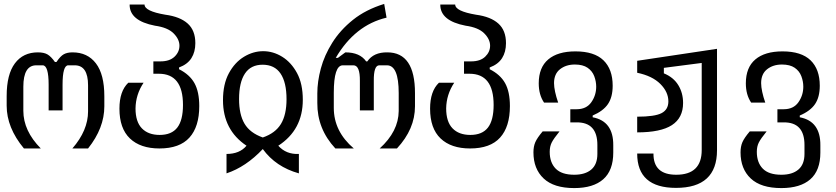

<svg xmlns="http://www.w3.org/2000/svg" viewBox="-20 -757 4264 979"><path d="M102 0Q14 -106 14 -218V-267Q14 -378 56 -434Q98 -490 173 -490Q205 -490 223 -479Q241 -468 260 -441H268Q288 -471 305.5 -480.5Q323 -490 350 -490Q426 -490 469 -434Q512 -378 512 -266V-215Q512 -104 429 0H349Q429 -92 429 -189V-322Q429 -424 361 -424H328Q299 -424 299 -325V-194H228V-325Q228 -423 198 -424H165Q99 -424 99 -315V-192Q99 -90 188 0Z M793 0Q696 0 642.5 -51Q589 -102 589 -203Q589 -292 634 -335H712Q672 -275 671 -204Q671 -136 703.5 -102.5Q736 -69 794 -69Q855 -69 884 -106.5Q913 -144 913 -222Q913 -381 790 -381H762V-444H798Q845 -444 870 -468Q895 -492 895 -524Q895 -557 865 -587Q835 -617 770 -626Q640 -651 641 -734H717Q717 -700 823 -682Q898 -672 937 -637Q976 -602 976 -537Q976 -492 956 -460.5Q936 -429 893 -413V-404Q947 -377 971.5 -333Q996 -289 996 -216Q996 -111 946 -55.5Q896 0 793 0Z M1135 28Q1202 28 1237 -14Q1117 -94 1117 -246Q1117 -328 1147 -383.5Q1177 -439 1224 -467.5Q1271 -496 1322 -496Q1373 -496 1419 -467.5Q1465 -439 1494.5 -384.5Q1524 -330 1524 -248Q1524 -95 1399 -14Q1439 31 1504 28V127Q1386 94 1320 3Q1234 94 1135 127ZM1320 -56Q1384 -78 1412.5 -125Q1441 -172 1441 -251Q1441 -337 1410.5 -382Q1380 -427 1319 -427Q1259 -427 1229 -382Q1199 -337 1199 -252Q1199 -173 1227 -126Q1255 -79 1320 -56Z M1690 0Q1597 -100 1598 -232V-281Q1598 -341 1616 -408Q1634 -475 1674.5 -539.5Q1715 -604 1780 -656Q1845 -708 1939 -737L1951 -667Q1790 -629 1692 -462H1703L1741 -490Q1815 -490 1847 -444H1853Q1885 -491 1955 -490Q2096 -490 2096 -282V-215Q2096 -99 2004 0H1916Q2012 -87 2013 -191V-282Q2013 -424 1953 -424H1914Q1885 -424 1886 -344V-194H1815V-344Q1816 -424 1782 -424H1728Q1682 -424 1682 -284V-207Q1682 -87 1784 0Z M2377 0Q2280 0 2226.5 -51Q2173 -102 2173 -203Q2173 -292 2218 -335H2296Q2256 -275 2255 -204Q2255 -136 2287.5 -102.5Q2320 -69 2378 -69Q2439 -69 2468 -106.5Q2497 -144 2497 -222Q2497 -381 2374 -381H2346V-444H2382Q2429 -444 2454 -468Q2479 -492 2479 -524Q2479 -557 2449 -587Q2419 -617 2354 -626Q2224 -651 2225 -734H2301Q2301 -700 2407 -682Q2482 -672 2521 -637Q2560 -602 2560 -537Q2560 -492 2540 -460.5Q2520 -429 2477 -413V-404Q2531 -377 2555.5 -333Q2580 -289 2580 -216Q2580 -111 2530 -55.5Q2480 0 2377 0Z M2908 202Q2804 202 2752 153Q2700 104 2700 20Q2700 -10 2709.5 -32Q2719 -54 2747 -87H2833Q2803 -50 2793 -30Q2783 -10 2783 17Q2783 72 2813.5 103Q2844 134 2908 134Q2964 134 2995 107.5Q3026 81 3026 28V-18Q3026 -134 2920 -133H2888V-200H2920Q2970 -200 2995 -235.5Q3020 -271 3020 -315Q3020 -342 3010 -368.5Q3000 -395 2976 -411.5Q2952 -428 2911 -428Q2866 -428 2835.5 -404Q2805 -380 2805 -333Q2805 -314 2810.5 -288.5Q2816 -263 2826 -234H2754Q2727 -274 2727 -332Q2727 -413 2775.5 -454Q2824 -495 2914 -495Q3010 -495 3057 -449.5Q3104 -404 3104 -320Q3104 -262 3080 -226.5Q3056 -191 3002 -168V-159Q3108 -139 3107 -16V21Q3107 112 3056 157Q3005 202 2908 202Z M3427 201Q3229 201 3229 26H3312Q3311 134 3428 134Q3558 134 3558 8V-436L3365 -411V-383Q3414 -363 3438.5 -323Q3463 -283 3463 -232Q3463 -156 3406 -119Q3349 -82 3229 -82V-162Q3318 -162 3353 -180Q3388 -198 3388 -240Q3388 -288 3347 -329Q3306 -370 3229 -386V-447L3636 -508V9Q3636 201 3427 201Z M3964 202Q3860 202 3808 153Q3756 104 3756 20Q3756 -10 3765.5 -32Q3775 -54 3803 -87H3889Q3859 -50 3849 -30Q3839 -10 3839 17Q3839 72 3869.5 103Q3900 134 3964 134Q4020 134 4051 107.5Q4082 81 4082 28V-18Q4082 -134 3976 -133H3944V-200H3976Q4026 -200 4051 -235.5Q4076 -271 4076 -315Q4076 -342 4066 -368.5Q4056 -395 4032 -411.5Q4008 -428 3967 -428Q3922 -428 3891.5 -404Q3861 -380 3861 -333Q3861 -314 3866.5 -288.5Q3872 -263 3882 -234H3810Q3783 -274 3783 -332Q3783 -413 3831.5 -454Q3880 -495 3970 -495Q4066 -495 4113 -449.5Q4160 -404 4160 -320Q4160 -262 4136 -226.5Q4112 -191 4058 -168V-159Q4164 -139 4163 -16V21Q4163 112 4112 157Q4061 202 3964 202Z"/></svg>

Font: PlemolJP
Style: Regular
Weight: 400
Monospace: yes
Version: v2.0.4; ttfautohint (v1.8.4.7-5d5b-dirty) -l 6 -r 45 -G 200 